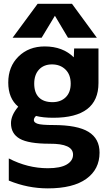

<svg xmlns="http://www.w3.org/2000/svg" viewBox="-20 -784 578 1033"><path d="M164.1 -334Q164.1 -285.2 189.5 -259.8Q214.8 -234.4 262.7 -234.4Q306.6 -234.4 333.5 -260.7Q360.4 -287.1 360.4 -334Q360.4 -382.8 332 -410.2Q303.7 -437.5 259.8 -437.5Q215.8 -437.5 189.9 -409.7Q164.1 -381.8 164.1 -334ZM515.6 37.1Q515.6 127 444.3 178.2Q373 229.5 237.3 229.5Q128.9 229.5 27.3 187.5V68.4Q128.9 121.1 237.3 121.1Q304.7 121.1 338.9 101.1Q373 81.1 373 47.9Q373 -11.7 247.1 -10.7Q133.8 -10.7 86.4 -37.6Q39.1 -64.5 39.1 -121.1Q39.1 -164.1 78.1 -210Q24.4 -254.9 24.4 -339.8Q24.4 -425.8 79.6 -480Q134.8 -534.2 220.7 -534.2Q317.4 -534.2 377 -475.6L378.9 -523.4H509.8V-336.9Q509.8 -150.4 266.6 -150.4Q211.9 -150.4 173.8 -160.2Q162.1 -149.4 162.1 -137.7Q162.1 -125 182.1 -118.2Q202.1 -111.3 266.6 -111.3Q396.5 -111.3 456.1 -74.7Q515.6 -38.1 515.6 37.1ZM275.4 -699.2 204.1 -581.1H47.9L182.6 -763.7H367.2L501 -581.1H345.7Z"/></svg>

Font: Gen Shin Gothic Bold
Style: Bold
Weight: 700
Designer: [Source Han Sans]
Ryoko NISHIZUKA  (kana & ideographs); Paul D. Hunt (Latin, Greek & Cyrillic); Wenlong ZHANG  (bopomofo
Version: Version 1.002.20150607